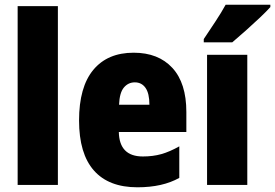

<svg xmlns="http://www.w3.org/2000/svg" viewBox="-20 -786 1169 816"><path d="M226 0H55V-760H226Z M548 -562Q653 -562 712.5 -497.5Q772 -433 772 -310V-225H485Q487 -121 587 -121Q630 -121 665.5 -131Q701 -141 742 -164V-30Q671 10 564 10Q442 10 379 -61.5Q316 -133 316 -274Q316 -416 376.5 -489Q437 -562 548 -562ZM553 -436Q525 -436 506.5 -414Q488 -392 486 -341H615Q615 -389 598.5 -412.5Q582 -436 553 -436Z M1031 0H860V-553H1031ZM1129 -756Q1113 -738 1084.5 -711Q1056 -684 1024.5 -656Q993 -628 967 -606H846V-620Q870 -656 895.5 -694.5Q921 -733 939 -766H1129Z"/></svg>

Font: Noto Sans Gujarati UI Condensed Black
Style: Regular
Weight: 900
Width: 3
Designer: Jelle Bosma - Monotype Design Team, Universal Thirst
Foundry: Monotype Imaging Inc.
Version: Version 2.106; ttfautohint (v1.8.4.7-5d5b)